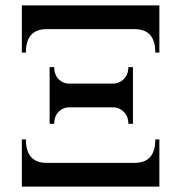

<svg xmlns="http://www.w3.org/2000/svg" viewBox="-20 -692 668 712"><path d="M571 -497H556Q556 -584 479 -584H153Q76 -584 76 -497H61V-672H571ZM473 -233H456Q456 -263 436 -280Q420 -294 401 -294H236Q215 -294 200 -280Q181 -263 181 -233H164V-443H181Q181 -413 200 -396Q215 -382 236 -382H401Q420 -382 436 -396Q456 -413 456 -443H473ZM571 0H61V-175H76Q76 -88 153 -88H479Q556 -88 556 -175H571Z"/></svg>

Font: Apparatus SIL
Style: Bold Italic
Weight: 700
Italic angle: -11°
Version: Version 1.0